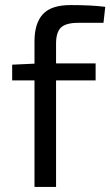

<svg xmlns="http://www.w3.org/2000/svg" viewBox="-20 -737 435 757"><path d="M388 -647H288Q240 -647 220.5 -628.5Q201 -610 201 -565V-487H357V-420H201V0H116V-420H28V-482L116 -486V-574Q116 -645 149 -681Q182 -717 258 -717Q342 -717 395 -710Z"/></svg>

Font: Exo 2.0
Style: Regular
Weight: 400
Designer: Natanael Gama
Version: Version 1.001;PS 001.001;hotconv 1.0.70;makeotf.lib2.5.58329